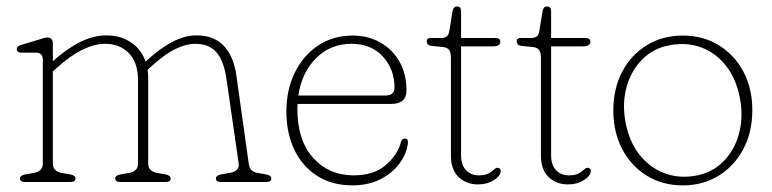

<svg xmlns="http://www.w3.org/2000/svg" viewBox="-20 -563 2388 594"><path d="M143.5 -428V-373.5Q185.5 -411.5 227 -432.5Q268.5 -453.5 309 -453.5Q352.5 -453.5 384.8 -432.2Q417 -411 430.5 -372.5L435.5 -377Q474.5 -413 512.8 -433.2Q551 -453.5 588 -453.5Q642 -453.5 672.5 -421.2Q703 -389 711.5 -328L749.5 -57Q751 -45 757 -37.8Q763 -30.5 777 -28L803 -23.5Q819.5 -20.5 819.5 -10.5Q819.5 0 804 0H663.5Q648 0 648 -10.5Q648 -20.5 664.5 -23.5L690.5 -28Q721.5 -33.5 718.5 -57L680.5 -319.5Q672.5 -374.5 649.8 -401Q627 -427.5 584 -427.5Q556.5 -427.5 523.5 -411.8Q490.5 -396 448.5 -358L436.5 -347Q438.5 -335 438.5 -323V-57Q438.5 -33 466 -28L491.5 -23.5Q508 -20.5 508 -10.5Q508 0 492.5 0H352Q336.5 0 336.5 -10.5Q336.5 -20.5 353 -23.5L379.5 -28Q407 -33 407 -57V-314Q407 -369.5 378.8 -398.5Q350.5 -427.5 305 -427.5Q273 -427.5 235.2 -409.2Q197.5 -391 154 -351.5L143.5 -342V-57Q143.5 -33 171 -28L197 -23.5Q213.5 -20.5 213.5 -10.5Q213.5 0 198 0H57.5Q42 0 42 -10.5Q42 -20.5 58.5 -23.5L84.5 -28Q112.5 -33 112.5 -57V-377.5Q112.5 -400 92.5 -400H47.5Q32 -400 32 -411Q32 -420.5 47 -424.5L98.5 -440Q107.5 -442.5 114.5 -444.8Q121.5 -447 126 -447Q143.5 -447 143.5 -428Z M1237.5 -283.5Q1237.5 -241.5 1191 -241.5H900.5Q900 -234 900 -226Q900 -129 948.8 -74.8Q997.5 -20.5 1074 -20.5Q1136.5 -20.5 1173.2 -52.2Q1210 -84 1220 -122Q1223 -134.5 1232 -134.5Q1243.5 -134.5 1242 -120Q1238 -87 1215.8 -57Q1193.5 -27 1156.2 -8.2Q1119 10.5 1070.5 10.5Q1007 10.5 961 -19Q915 -48.5 890.5 -100Q866 -151.5 866 -218.5Q866 -285 892 -338.2Q918 -391.5 964.2 -422.2Q1010.5 -453 1071.5 -453Q1118 -453 1155.8 -432Q1193.5 -411 1215.5 -373Q1237.5 -335 1237.5 -283.5ZM1067.5 -427.5Q1002.5 -427.5 958 -383.2Q913.5 -339 903 -267.5H1172.5Q1200.5 -267.5 1200.5 -292.5Q1200.5 -348.5 1164.5 -388Q1128.5 -427.5 1067.5 -427.5Z M1350 -417.5 1315 -421Q1306.5 -422 1303.2 -426.2Q1300 -430.5 1300 -435Q1300 -445.5 1312.5 -445.5H1343.5Q1355.5 -445.5 1361.8 -450Q1368 -454.5 1370 -467L1380 -528Q1382.5 -543 1394.5 -543Q1406.5 -543 1406.5 -528V-445.5H1511.5Q1528 -445.5 1528 -434Q1528 -419.5 1504.5 -419.5H1406.5V-82Q1406.5 -53 1421.5 -36.8Q1436.5 -20.5 1461.5 -20.5Q1480.5 -20.5 1491.2 -26.2Q1502 -32 1508 -38Q1514 -44 1519 -44Q1524 -44 1527.2 -40Q1530.5 -36 1528.5 -29Q1526.5 -17.5 1506.8 -5Q1487 7.5 1458.5 7.5Q1422.5 7.5 1398.8 -15.2Q1375 -38 1375 -82V-385.5Q1375 -399.5 1369.8 -407.8Q1364.5 -416 1350 -417.5Z M1628.5 -417.5 1593.5 -421Q1585 -422 1581.8 -426.2Q1578.5 -430.5 1578.5 -435Q1578.5 -445.5 1591 -445.5H1622Q1634 -445.5 1640.2 -450Q1646.5 -454.5 1648.5 -467L1658.5 -528Q1661 -543 1673 -543Q1685 -543 1685 -528V-445.5H1790Q1806.5 -445.5 1806.5 -434Q1806.5 -419.5 1783 -419.5H1685V-82Q1685 -53 1700 -36.8Q1715 -20.5 1740 -20.5Q1759 -20.5 1769.8 -26.2Q1780.5 -32 1786.5 -38Q1792.5 -44 1797.5 -44Q1802.5 -44 1805.8 -40Q1809 -36 1807 -29Q1805 -17.5 1785.2 -5Q1765.5 7.5 1737 7.5Q1701 7.5 1677.2 -15.2Q1653.5 -38 1653.5 -82V-385.5Q1653.5 -399.5 1648.2 -407.8Q1643 -416 1628.5 -417.5Z M2092.5 -453Q2155 -453 2203.5 -423.2Q2252 -393.5 2279.8 -341.5Q2307.5 -289.5 2307.5 -222.5Q2307.5 -154.5 2279.8 -102Q2252 -49.5 2203.5 -19.5Q2155 10.5 2092 10.5Q2029.5 10.5 1981 -19.5Q1932.5 -49.5 1905 -101.8Q1877.5 -154 1877.5 -221.5Q1877.5 -289 1905 -341.2Q1932.5 -393.5 1981.2 -423.2Q2030 -453 2092.5 -453ZM2132.5 -19.5Q2183 -28.5 2217.2 -62.8Q2251.5 -97 2265.5 -146.8Q2279.5 -196.5 2270.5 -251.5Q2260.5 -312.5 2229.8 -354.5Q2199 -396.5 2153.5 -414.8Q2108 -433 2054 -423.5Q2002.5 -414.5 1968 -380.2Q1933.5 -346 1919.2 -296.5Q1905 -247 1914 -192Q1924 -130 1955.5 -88.2Q1987 -46.5 2033 -28.2Q2079 -10 2132.5 -19.5Z"/></svg>

Font: Fraunces 72pt S100 Thin
Style: Regular
Weight: 100
Version: Version 1.000; ttfautohint (v1.8.3)